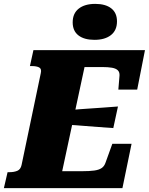

<svg xmlns="http://www.w3.org/2000/svg" viewBox="-56 -968 766 988"><path d="M621 -228 574 0H-36L-17 -82H-7Q16 -82 33 -89Q50 -96 55 -119L154 -592Q159 -614 145.5 -621Q132 -628 108 -628H98L116 -710H690L650 -507H553L559 -579Q560 -597 550 -606.5Q540 -616 520 -619.5Q500 -623 470 -623H379L264 -87H365Q405 -87 429.5 -90.5Q454 -94 467.5 -103.5Q481 -113 487 -131L522 -228ZM310 -402Q350 -406 390 -408.5Q430 -411 470.5 -414Q511 -417 551 -420L527 -309Q488 -312 449.5 -314.5Q411 -317 372 -320.5Q333 -324 293 -326ZM430 -763Q484 -763 515 -787.5Q546 -812 546 -858Q546 -902 516.5 -925Q487 -948 434 -948Q380 -948 349 -923.5Q318 -899 318 -853Q318 -809 347.5 -786Q377 -763 430 -763Z"/></svg>

Font: Roboto Serif ExtraBold
Style: Italic
Weight: 800
Italic angle: -10°
Version: Version 1.007